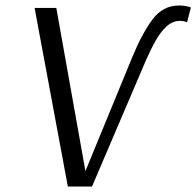

<svg xmlns="http://www.w3.org/2000/svg" viewBox="-20 -679 715 699"><path d="M632 -659Q642 -659 653 -657.5Q664 -656 675 -652L661 -598Q654 -601 647.5 -602Q641 -603 635 -603Q608 -603 586 -582.5Q564 -562 546 -530Q528 -498 512 -461L315 0H227L106 -650H185L291 -56L462 -472Q497 -557 535 -608Q573 -659 632 -659Z"/></svg>

Font: Arsenal SC
Style: Italic
Weight: 400
Italic angle: -9.10001°
Designer: Andrij Shevchenko
Foundry: Stairsfor
Version: Version 2.001; ttfautohint (v1.8.4.7-5d5b)